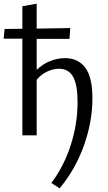

<svg xmlns="http://www.w3.org/2000/svg" viewBox="-41 -738 588 1047"><path d="M463 -201Q463 -74 416.5 56Q370 186 284 289L239 260Q308 168 345 52.5Q382 -63 382 -182Q382 -274 358 -318.5Q334 -363 281 -363Q249 -363 216.5 -348Q184 -333 159 -303V0H81V-527H-21L-16 -580L81 -581V-704L159 -718V-582L342 -585L338 -526H159V-357Q192 -389 232.5 -405Q273 -421 314 -421Q385 -421 424 -369Q463 -317 463 -201Z"/></svg>

Font: Ysabeau Medium
Style: Regular
Weight: 500
Designer: Christian Thalmann (Catharsis Fonts)
Version: Version 0.003